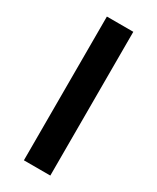

<svg xmlns="http://www.w3.org/2000/svg" viewBox="-183 -751 664 812"><g transform="rotate(30 149.0 -345.0)"><path d="M214 6V-696H85V6Z"/></g></svg>

Font: Repo DemiBold
Style: Regular
Weight: 600
Designer: Stefan Peev
Foundry: Context Ltd
Version: Version 1.502